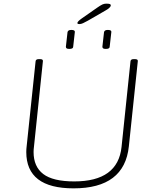

<svg xmlns="http://www.w3.org/2000/svg" viewBox="-20 -1026 860 1052"><path d="M383 6Q124 6 124 -193Q124 -201 124.5 -208.5Q125 -216 126 -224L175 -690Q176 -702 192 -702H200Q217 -702 215 -690L166 -221Q165 -214 164.5 -207Q164 -200 164 -193Q164 -113 217 -72.5Q270 -32 387 -32Q626 -32 646 -221L695 -690Q696 -702 712 -702H720Q737 -702 735 -690L686 -224Q662 6 383 6ZM560 -758Q549 -758 545 -761Q541 -764 541 -770L550 -850Q551 -855 555.5 -858.5Q560 -862 571 -862Q592 -862 590 -850L581 -770Q581 -758 560 -758ZM360 -758Q349 -758 345 -761Q341 -764 341 -770L350 -850Q351 -855 355.5 -858.5Q360 -862 371 -862Q392 -862 390 -850L381 -770Q381 -758 360 -758ZM415 -894Q411 -894 407.5 -895Q404 -896 404 -900Q404 -908 428 -925L511 -983Q531 -997 541 -1001.5Q551 -1006 562 -1006Q576 -1006 581.5 -1004Q587 -1002 587 -997Q587 -990 578.5 -982.5Q570 -975 559 -969L462 -913Q446 -904 435 -899Q424 -894 415 -894Z"/></svg>

Font: Asap Expanded Expanded Thin
Style: Italic
Weight: 100
Width: 7
Italic angle: -6°
Designer: Pablo Cosgaya
Foundry: Omnibus-Type
Version: Version 3.001; ttfautohint (v1.8.4.7-5d5b)